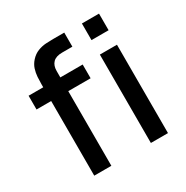

<svg xmlns="http://www.w3.org/2000/svg" viewBox="-168 -876 985 1016"><g transform="rotate(-30 325.0 -367.5)"><path d="M119.5 0V-456H30V-540H119.5V-559Q119.5 -579.5 121 -602.8Q122.5 -626 129.8 -648.8Q137 -671.5 155 -691.5Q174.5 -713 199 -722.5Q223.5 -732 247.8 -733.5Q272 -735 292.5 -735H360.5V-649H297.5Q260.5 -649 242.2 -630.8Q224 -612.5 224 -579V-540H360.5V-456H224V0ZM465.5 -628.5V-730H570V-628.5ZM465.5 0V-540H570V0Z"/></g></svg>

Font: Cns Manrope SemBd
Style: Regular
Weight: 600
Designer: Mikhail Sharanda
Foundry: Mikhail Sharanda
Version: Version 4.504